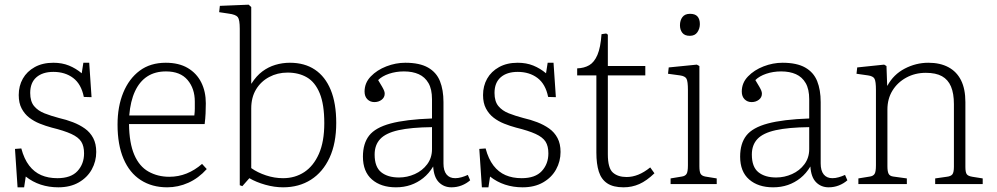

<svg xmlns="http://www.w3.org/2000/svg" viewBox="-20 -786 4256 820"><path d="M55 14 44 -150 71 -152Q83 -107 104.5 -79Q126 -51 156 -38Q186 -25 225 -25Q283 -25 311 -55.5Q339 -86 339 -131Q339 -162 327 -181Q315 -200 284.5 -214Q254 -228 201 -241Q175 -248 150 -258Q125 -268 105 -283.5Q85 -299 72.5 -322.5Q60 -346 60 -380Q60 -419 77.5 -450Q95 -481 128.5 -499.5Q162 -518 208 -518Q245 -518 274.5 -506Q304 -494 329 -473L336 -518H361L371 -371L338 -372Q327 -427 292.5 -453Q258 -479 208 -479Q162 -479 135.5 -456Q109 -433 109 -389Q109 -353 125.5 -333Q142 -313 170 -302Q198 -291 232 -282Q263 -275 291.5 -264Q320 -253 342.5 -237Q365 -221 378 -196.5Q391 -172 391 -137Q391 -97 372 -62.5Q353 -28 316.5 -7Q280 14 229 14Q189 14 154 2.5Q119 -9 90 -32L83 14Z M694 14Q629 14 581 -17Q533 -48 507.5 -108Q482 -168 482 -254Q482 -331 506.5 -390.5Q531 -450 576.5 -484Q622 -518 688 -518Q744 -518 782 -495.5Q820 -473 839.5 -434Q859 -395 859 -345Q859 -324 858 -302Q857 -280 854 -256H531Q532 -175 553.5 -125Q575 -75 614.5 -53Q654 -31 703 -31Q742 -31 777 -45Q812 -59 843 -86L863 -64Q828 -25 784.5 -5.5Q741 14 694 14ZM532 -293H810Q812 -309 812 -322Q812 -335 812 -352Q812 -408 781 -444.5Q750 -481 689 -481Q642 -481 609 -459.5Q576 -438 556.5 -396Q537 -354 532 -293Z M1015 9 1004 5V-663Q1004 -702 995.5 -713Q987 -724 956 -728L916 -734L919 -761L1042 -766L1053 -756V-429H1054Q1075 -462 1100.5 -481Q1126 -500 1156 -509Q1186 -518 1218 -518Q1281 -518 1325 -488.5Q1369 -459 1392.5 -402Q1416 -345 1416 -261Q1416 -174 1387.5 -112.5Q1359 -51 1308 -18.5Q1257 14 1189 14Q1152 14 1113 3Q1074 -8 1045 -25ZM1189 -25Q1240 -25 1279.5 -51Q1319 -77 1342 -129Q1365 -181 1365 -260Q1365 -340 1345.5 -387.5Q1326 -435 1291 -455.5Q1256 -476 1208 -476Q1165 -476 1129.5 -457Q1094 -438 1073.5 -404Q1053 -370 1053 -323V-68Q1080 -49 1116 -37Q1152 -25 1189 -25Z M1671 14Q1607 14 1568.5 -19.5Q1530 -53 1530 -117Q1530 -173 1556.5 -207Q1583 -241 1648 -258.5Q1713 -276 1825 -280V-362Q1825 -405 1810 -431Q1795 -457 1768.5 -469Q1742 -481 1705 -481Q1671 -481 1641.5 -471Q1612 -461 1595 -444Q1606 -426 1612 -415.5Q1618 -405 1620.5 -398.5Q1623 -392 1623 -386Q1623 -370 1610 -360Q1597 -350 1579 -350Q1561 -350 1549 -362Q1537 -374 1537 -395Q1537 -432 1563.5 -459.5Q1590 -487 1630 -502.5Q1670 -518 1711 -518Q1772 -518 1808 -497.5Q1844 -477 1859 -439.5Q1874 -402 1874 -350V-88Q1874 -57 1887 -41Q1900 -25 1924 -25Q1937 -25 1951 -29Q1965 -33 1978 -39L1988 -16Q1972 -2 1951.5 6Q1931 14 1908 14Q1876 14 1854.5 -7.5Q1833 -29 1830 -75Q1812 -45 1787.5 -25.5Q1763 -6 1734 4Q1705 14 1671 14ZM1684 -28Q1719 -28 1751.5 -42.5Q1784 -57 1804.5 -84.5Q1825 -112 1825 -149V-243Q1736 -242 1682 -230Q1628 -218 1604 -192.5Q1580 -167 1580 -126Q1580 -73 1608 -50.5Q1636 -28 1684 -28Z M2038 14 2027 -150 2054 -152Q2066 -107 2087.5 -79Q2109 -51 2139 -38Q2169 -25 2208 -25Q2266 -25 2294 -55.5Q2322 -86 2322 -131Q2322 -162 2310 -181Q2298 -200 2267.5 -214Q2237 -228 2184 -241Q2158 -248 2133 -258Q2108 -268 2088 -283.5Q2068 -299 2055.5 -322.5Q2043 -346 2043 -380Q2043 -419 2060.5 -450Q2078 -481 2111.5 -499.5Q2145 -518 2191 -518Q2228 -518 2257.5 -506Q2287 -494 2312 -473L2319 -518H2344L2354 -371L2321 -372Q2310 -427 2275.5 -453Q2241 -479 2191 -479Q2145 -479 2118.5 -456Q2092 -433 2092 -389Q2092 -353 2108.5 -333Q2125 -313 2153 -302Q2181 -291 2215 -282Q2246 -275 2274.5 -264Q2303 -253 2325.5 -237Q2348 -221 2361 -196.5Q2374 -172 2374 -137Q2374 -97 2355 -62.5Q2336 -28 2299.5 -7Q2263 14 2212 14Q2172 14 2137 2.5Q2102 -9 2073 -32L2066 14Z M2643 14Q2599 14 2573.5 -3Q2548 -20 2537.5 -53Q2527 -86 2527 -134V-464H2445V-494Q2475 -495 2496.5 -507.5Q2518 -520 2531.5 -551.5Q2545 -583 2549 -640L2569 -643L2576 -638V-504H2736V-464H2576V-127Q2576 -68 2597.5 -49Q2619 -30 2656 -30Q2681 -30 2706 -40Q2731 -50 2757 -71L2775 -46Q2742 -14 2710.5 0Q2679 14 2643 14Z M2844 0V-24L2892 -32Q2906 -34 2912 -43Q2918 -52 2918 -80V-402Q2918 -438 2912 -449.5Q2906 -461 2884 -464L2833 -471L2836 -498L2956 -510L2967 -504V-76Q2967 -53 2972 -44Q2977 -35 2992 -32L3041 -24V0ZM2926 -633Q2904 -633 2894 -646Q2884 -659 2884 -678Q2884 -699 2894.5 -713Q2905 -727 2927 -727Q2949 -727 2959 -715.5Q2969 -704 2969 -683Q2969 -664 2958.5 -648.5Q2948 -633 2926 -633Z M3282 14Q3218 14 3179.5 -19.5Q3141 -53 3141 -117Q3141 -173 3167.5 -207Q3194 -241 3259 -258.5Q3324 -276 3436 -280V-362Q3436 -405 3421 -431Q3406 -457 3379.5 -469Q3353 -481 3316 -481Q3282 -481 3252.5 -471Q3223 -461 3206 -444Q3217 -426 3223 -415.5Q3229 -405 3231.5 -398.5Q3234 -392 3234 -386Q3234 -370 3221 -360Q3208 -350 3190 -350Q3172 -350 3160 -362Q3148 -374 3148 -395Q3148 -432 3174.5 -459.5Q3201 -487 3241 -502.5Q3281 -518 3322 -518Q3383 -518 3419 -497.5Q3455 -477 3470 -439.5Q3485 -402 3485 -350V-88Q3485 -57 3498 -41Q3511 -25 3535 -25Q3548 -25 3562 -29Q3576 -33 3589 -39L3599 -16Q3583 -2 3562.5 6Q3542 14 3519 14Q3487 14 3465.5 -7.5Q3444 -29 3441 -75Q3423 -45 3398.5 -25.5Q3374 -6 3345 4Q3316 14 3282 14ZM3295 -28Q3330 -28 3362.5 -42.5Q3395 -57 3415.5 -84.5Q3436 -112 3436 -149V-243Q3347 -242 3293 -230Q3239 -218 3215 -192.5Q3191 -167 3191 -126Q3191 -73 3219 -50.5Q3247 -28 3295 -28Z M3646 0V-24L3695 -32Q3709 -34 3715 -43Q3721 -52 3721 -80V-402Q3721 -438 3715 -449.5Q3709 -461 3687 -464L3638 -471L3641 -498L3756 -510L3766 -504L3769 -420H3770Q3796 -468 3844 -493Q3892 -518 3945 -518Q3995 -518 4030.5 -499Q4066 -480 4084.5 -443Q4103 -406 4103 -350V-73Q4103 -51 4108.5 -42.5Q4114 -34 4133 -31L4177 -24V0H3974V-24L4023 -31Q4041 -33 4047.5 -41.5Q4054 -50 4054 -74V-341Q4054 -387 4041.5 -416.5Q4029 -446 4003 -460.5Q3977 -475 3934 -475Q3888 -475 3850.5 -454.5Q3813 -434 3791.5 -399Q3770 -364 3770 -318V-76Q3770 -54 3775 -44Q3780 -34 3795 -32L3853 -24V0Z"/></svg>

Font: Literata 18pt ExtraLight
Style: Regular
Weight: 250
Designer: Latin by Veronika Burian and Jose Scaglione. Greek by Irene Vlachou. Cyrillic by Vera Evstafieva.
Foundry: TypeTogether
Version: Version 3.103;gftools[0.9.29]